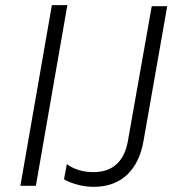

<svg xmlns="http://www.w3.org/2000/svg" viewBox="-20 -720 685 744"><path d="M59 0H119L241 -700H181ZM344 4C452 4 517 -64 536 -173L628 -696H568L476 -176C463 -98 420 -53 342 -53C299 -53 265 -65 239 -84L228 -25C259 -8 300 4 344 4Z"/></svg>

Font: Fixel Display 20240404 Light
Style: Italic
Weight: 300
Italic angle: -10°
Designer: AlfaBravo + MacPaw
Foundry: Kyrylo Tkachov, Marchela Mozhyna, Serhii Makarenko, Maria Weinstein, Zakhar Kryvoshyya
Version: Version 1.211;Glyphs 3.2 (3225)